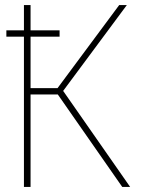

<svg xmlns="http://www.w3.org/2000/svg" viewBox="-20 -734 570 754"><path d="M74 0V-590H5V-615H74V-714H100V-615H214V-590H100V-388H206L448 -714H478L228 -377L491 0H460L207 -363H100V0Z"/></svg>

Font: Noto Sans Mono Condensed Thin
Style: Regular
Weight: 100
Width: 3
Designer: Monotype Design Team
Foundry: Monotype Imaging Inc.
Version: Version 2.014; ttfautohint (v1.8.4.7-5d5b)